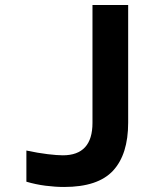

<svg xmlns="http://www.w3.org/2000/svg" viewBox="-20 -734 640 764"><path d="M490 -246V-714H348V-245Q348 -116 230 -116Q208 -116 170 -120.5Q132 -125 85 -135V-11Q122 0 161 5Q200 10 235 10Q370 10 430 -55Q490 -120 490 -246Z"/></svg>

Font: Noto Sans Mono UI
Style: Bold
Weight: 700
Designer: Monotype Design team
Foundry: Monotype Imaging Inc.
Version: 1.000